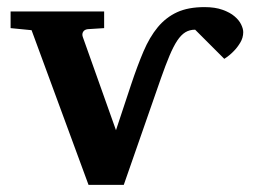

<svg xmlns="http://www.w3.org/2000/svg" viewBox="-20 -520 720 540"><path d="M555.2 -500Q585 -500 606 -492.4Q627 -484.9 639.6 -474.1Q652.3 -463.4 658.2 -451.2Q664.1 -439 664.1 -429.7Q664.1 -413.6 655.5 -399.7Q647 -385.7 637.2 -376Q625.5 -363.8 610.8 -354.5L528.8 -436.5Q513.2 -436.5 501.2 -429.2Q489.3 -421.9 478.5 -405.8Q467.8 -389.6 456.8 -363.5Q445.8 -337.4 432.6 -299.8L328.1 0H229L68.8 -435.1L9.8 -440.9V-487.8H272.9V-440.9L227.1 -438Q217.8 -437 213.9 -430.7Q210 -424.3 212.9 -416L306.2 -153.8L348.6 -281.7Q366.2 -334.5 383.5 -375.2Q400.9 -416 423.8 -443.6Q446.8 -471.2 478 -485.6Q509.3 -500 555.2 -500Z"/></svg>

Font: Charis SIL CyrE
Style: Bold
Weight: 700
Foundry: SIL International
Version: Version 5.000